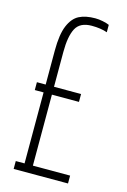

<svg xmlns="http://www.w3.org/2000/svg" viewBox="-109 -749 530 802"><g transform="rotate(15 156.0 -348.0)"><path d="M34 -34H72V-341H34V-375H72V-522Q72 -592 88 -630Q104 -668 131.5 -682Q159 -696 201 -696Q216 -696 233.5 -692.5Q251 -689 262 -684V-652Q234 -662 195 -662Q144 -662 126 -627.5Q108 -593 108 -526V-375H225V-341H108V-34H269V0H34Z"/></g></svg>

Font: Saira Ultra Condensed Thin
Style: Regular
Weight: 100
Width: 1
Designer: Hector Gatti with collaboration of the Omnibus-Type team
Foundry: Omnibus-Type
Version: Version 1.001; ttfautohint (v1.8)